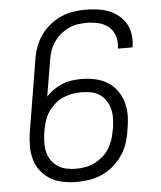

<svg xmlns="http://www.w3.org/2000/svg" viewBox="-53 -789 707 844"><g transform="rotate(-5 300.0 -367.5)"><path d="M252 8Q252 8 252 8Q252 8 252 8Q221 8 191 2Q161 -4 136.5 -18.5Q112 -33 94 -56Q76 -79 68 -107Q60 -135 60 -166Q60 -197 65 -228L117 -543Q121 -570 130.5 -597Q140 -624 156.5 -648Q173 -672 196 -691Q219 -710 245.5 -722Q272 -734 299.5 -738.5Q327 -743 354 -743Q381 -743 407.5 -739.5Q434 -736 457.5 -727Q481 -718 500.5 -702Q520 -686 532.5 -664.5Q545 -643 548.5 -616.5Q552 -590 548 -564Q548 -563 547.5 -562Q547 -561 547 -560H483Q483 -561 483 -561.5Q483 -562 483 -562Q487 -590 479.5 -615Q472 -640 452.5 -656.5Q433 -673 407 -679Q381 -685 354 -685Q334 -685 313.5 -681.5Q293 -678 273.5 -668.5Q254 -659 237.5 -644.5Q221 -630 209 -612Q197 -594 190.5 -574Q184 -554 181 -533L155 -377Q170 -394 188.5 -406.5Q207 -419 227 -427Q247 -435 268 -438Q289 -441 310 -441Q340 -441 369.5 -435Q399 -429 424 -414Q449 -399 466 -376Q483 -353 491.5 -325Q500 -297 500 -266.5Q500 -236 494 -205L492 -192Q488 -165 478.5 -138Q469 -111 452 -87Q435 -63 412 -43.5Q389 -24 362.5 -12.5Q336 -1 308 3.5Q280 8 252 8ZM253 -50Q273 -50 294 -53.5Q315 -57 334.5 -66.5Q354 -76 371 -90.5Q388 -105 399.5 -123Q411 -141 418 -161Q425 -181 428 -202L431 -215Q434 -236 434.5 -257.5Q435 -279 430 -299Q425 -319 413.5 -336Q402 -353 385.5 -364Q369 -375 348 -379Q327 -383 306 -383Q286 -383 265.5 -379.5Q245 -376 225.5 -367.5Q206 -359 189.5 -345Q173 -331 160.5 -313Q148 -295 141.5 -275.5Q135 -256 131 -236L128 -218Q125 -197 124.5 -175.5Q124 -154 129 -134Q134 -114 145.5 -97.5Q157 -81 173.5 -70Q190 -59 211 -54.5Q232 -50 253 -50Z"/></g></svg>

Font: Iosevka SS04 Light Extended
Style: Italic
Weight: 300
Width: 7
Italic angle: -9°
Monospace: yes
Designer: Belleve Invis
Foundry: Belleve Invis
Version: Version 19.0.0; ttfautohint (v1.8.4)